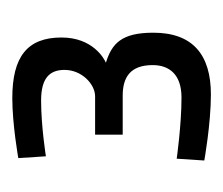

<svg xmlns="http://www.w3.org/2000/svg" viewBox="-46 -794 371 320"><g transform="rotate(-90 140.0 -633.5)"><path d="M40 -743C40 -743 90 -751 133 -751C170 -751 184 -737 184 -712C184 -683 160 -661 140 -661H76V-615H141C171 -615 192 -603 192 -565C192 -537 176 -517 138 -517C92 -517 36 -525 36 -525L33 -479C33 -479 94 -468 143 -468C209 -468 246 -498 246 -564C246 -617 228 -633 196 -643C203 -646 238 -665 238 -717C238 -774 206 -799 137 -799C93 -799 37 -789 37 -789Z"/></g></svg>

Font: RazerF5 Light
Style: Regular
Weight: 300
Foundry: Razer Inc.
Version: Version 2